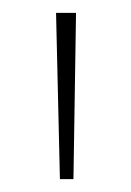

<svg xmlns="http://www.w3.org/2000/svg" viewBox="-20 -734 204 298"><path d="M98 -714H67L73 -456H94Z"/></svg>

Font: Noto Sans Hebrew Condensed Thin
Style: Regular
Weight: 100
Width: 3
Designer: Monotype Design Team
Foundry: Monotype Imaging Inc.
Version: Version 2.004